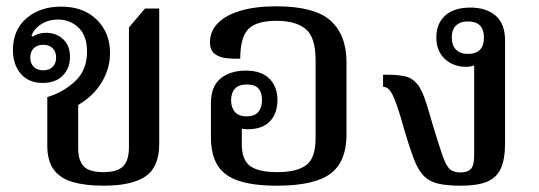

<svg xmlns="http://www.w3.org/2000/svg" viewBox="-20 -579 1711 609"><path d="M309 10Q251 10 211 -1.5Q171 -13 150.5 -41Q130 -69 130 -117V-271Q182 -287 219 -322Q256 -357 256 -415Q256 -466 229 -491.5Q202 -517 164 -517Q142 -517 124.5 -509.5Q107 -502 95.5 -490Q84 -478 80 -466L84 -463Q93 -469 103.5 -472Q114 -475 128 -475Q160 -474 181 -454Q202 -434 202 -399Q202 -363 179.5 -339.5Q157 -316 115 -316Q71 -316 46 -345Q21 -374 21 -420Q21 -484 64 -521Q107 -558 174 -558Q245 -558 287 -516.5Q329 -475 329 -411Q329 -362 303 -318.5Q277 -275 228 -246V-109Q228 -70 245.5 -51.5Q263 -33 308 -33Q352 -33 370.5 -51.5Q389 -70 389 -113V-492L440 -552H485V-122Q485 -49 441.5 -19.5Q398 10 309 10ZM117 -356Q136 -356 147 -367Q158 -378 158 -396Q158 -415 147 -426Q136 -437 117 -437Q98 -437 87 -426Q76 -415 76 -396Q76 -378 87 -367Q98 -356 117 -356Z M858 10Q785 10 738.5 -5Q692 -20 670.5 -54Q649 -88 649 -144V-251Q649 -305 679.5 -330Q710 -355 760 -355Q809 -355 834.5 -329.5Q860 -304 860 -262Q860 -219 836 -194Q812 -169 765 -169Q742 -169 729 -178L747 -188V-122Q747 -71 774 -52Q801 -33 860 -33Q921 -33 951 -55Q981 -77 981 -141V-389Q981 -461 949.5 -487Q918 -513 857 -513Q793 -513 767.5 -486.5Q742 -460 742 -393Q716 -392 694.5 -395Q673 -398 659.5 -409.5Q646 -421 646 -445Q646 -479 670 -504.5Q694 -530 741.5 -544.5Q789 -559 856 -559Q978 -559 1028.5 -513.5Q1079 -468 1079 -382V-152Q1079 -66 1028 -28Q977 10 858 10ZM762 -210Q788 -210 799.5 -224Q811 -238 811 -262Q811 -285 800 -298Q789 -311 763 -311Q737 -311 725 -297.5Q713 -284 713 -261Q713 -238 725 -224Q737 -210 762 -210Z M1442 10Q1396 10 1368 3Q1340 -4 1322.5 -23Q1305 -42 1292 -76.5Q1279 -111 1263 -165Q1251 -209 1242 -235.5Q1233 -262 1226 -276.5Q1219 -291 1212 -297Q1205 -303 1195 -304V-342H1207Q1242 -342 1264.5 -337Q1287 -332 1303 -313Q1311 -304 1318 -289Q1325 -274 1333 -249Q1341 -224 1352 -185Q1372 -119 1383.5 -86Q1395 -53 1407 -42.5Q1419 -32 1441 -32Q1462 -32 1473 -42.5Q1484 -53 1484 -86V-387L1499 -379Q1494 -375 1482.5 -371Q1471 -367 1459 -367Q1418 -367 1391 -392Q1364 -417 1364 -461Q1364 -504 1392 -529.5Q1420 -555 1472 -555Q1522 -555 1552 -529.5Q1582 -504 1582 -450V-125Q1582 -73 1568 -43.5Q1554 -14 1523.5 -2Q1493 10 1442 10ZM1464 -408Q1515 -408 1515 -460Q1515 -511 1464 -511Q1440 -511 1426.5 -498Q1413 -485 1413 -460Q1413 -435 1426.5 -421.5Q1440 -408 1464 -408Z"/></svg>

Font: Noto Serif Thai Medium
Style: Regular
Weight: 500
Version: Version 2.001